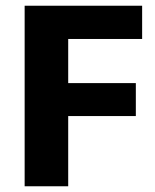

<svg xmlns="http://www.w3.org/2000/svg" viewBox="-20 -650 541 670"><path d="M476 -630V-514H218V-360H454V-245H218V0H66V-630Z"/></svg>

Font: Mukta Mahee ExtraBold
Style: Regular
Weight: 800
Designer: Shuchita Grover, Noopur Datye, Girish Dalvi, Yashodeep Gholap
Foundry: Ek Type
Version: Version 2.538;PS 1.000;hotconv 16.6.51;makeotf.lib2.5.65220;